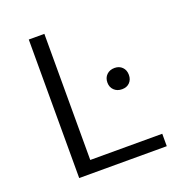

<svg xmlns="http://www.w3.org/2000/svg" viewBox="-122 -758 792 857"><g transform="rotate(-20 274.5 -329.0)"><path d="M109 -658H183V-59H525V0H109ZM373 -357Q373 -380 387.5 -394Q402 -408 425 -408Q447 -408 461 -394Q475 -380 475 -357Q475 -335 461.5 -321Q448 -307 425 -307Q402 -307 387.5 -321Q373 -335 373 -357Z"/></g></svg>

Font: LXGW Bright TC
Style: Regular
Weight: 400
Designer: Christian Thalmann (Catharsis Fonts)
Foundry: LXGW / Christian Thalmann (Catharsis Fonts) / Fontworks Inc.
Version: Version 5.501